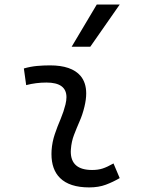

<svg xmlns="http://www.w3.org/2000/svg" viewBox="-20 -815 626 845"><path d="M479.5 -95.7 506.8 -31.2Q478 -14.2 446 -2.2Q414.1 9.8 372.6 9.8Q286.1 9.8 244.1 -31.7Q206.5 -68.8 206.5 -137.2Q206.5 -145 207 -153.3Q209.5 -189.9 221.2 -224.6Q232.9 -259.3 247.1 -292Q260.7 -324.7 268.1 -355Q272.5 -373 272.5 -387.2Q272.5 -451.7 184.6 -451.7Q138.2 -451.7 95.2 -440.4L85 -513.7Q113.8 -522 142.6 -524.7Q171.4 -527.3 200.2 -527.3Q294.9 -527.3 334.5 -481Q359.4 -451.2 359.4 -403.8Q359.4 -377.4 351.6 -345.2Q343.3 -310.5 330.1 -280.8Q316.9 -250.5 305.7 -221.2Q294.4 -191.9 292 -157.7Q291.5 -152.8 291.5 -147.9Q291.5 -66.9 385.3 -66.9Q411.6 -66.9 431.9 -73.5Q452.1 -80.1 479.5 -95.7ZM295.4 -609.4 405.8 -794.9H506.8L377.4 -609.4Z"/></svg>

Font: CaskaydiaCove NFP SemiLight
Style: Italic
Weight: 350
Italic angle: -10°
Designer: Aaron Bell
Foundry: Saja Typeworks
Version: Version 2111.001; VTT 6.35;Nerd Fonts 3.1.1